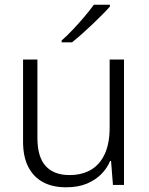

<svg xmlns="http://www.w3.org/2000/svg" viewBox="-20 -786 634 816"><path d="M507 -533V0H460L452 -102H448Q436 -72 411 -46.5Q386 -21 349 -5.5Q312 10 261 10Q203 10 162.5 -12Q122 -34 100 -77Q78 -120 78 -184V-533H139V-200Q139 -119 174 -80.5Q209 -42 275 -42Q328 -42 366 -64Q404 -86 425 -131Q446 -176 446 -244V-533ZM447 -758Q433 -742 413.5 -722.5Q394 -703 372 -682Q350 -661 328 -641.5Q306 -622 286 -606H242V-614Q264 -633 290 -660.5Q316 -688 340 -716.5Q364 -745 379 -766H447Z"/></svg>

Font: Noto Sans Hebrew Thin Light
Style: Regular
Weight: 300
Version: Version 3.001